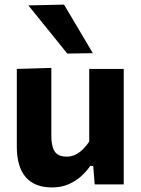

<svg xmlns="http://www.w3.org/2000/svg" viewBox="-20 -797 611 830"><path d="M204.7 13.3Q129.7 13.3 91.2 -31.2Q52.7 -75.7 52.7 -163.4Q52.7 -196.8 52.7 -221.5Q52.7 -246.1 52.7 -272.2Q52.7 -321.7 52.7 -359.4Q52.7 -397.1 52.7 -430.2Q52.7 -463.3 52.7 -499L202 -503.5Q202 -450.2 202 -398.4Q202 -346.6 202 -290.9V-208.1Q202 -164.7 216.5 -142.3Q230.9 -119.9 268.5 -119.9Q289.1 -119.9 306.7 -128.7Q324.3 -137.6 339 -152.2Q353.7 -166.9 365.7 -184.8V-290.9Q365.7 -346.6 365.7 -396.2Q365.7 -445.8 365.7 -499H514.9Q514.9 -445.8 514.9 -393.8Q514.9 -341.9 514.9 -272.2V-216Q514.9 -154 514.9 -103.8Q514.9 -53.7 514.9 0H389.3L383 -79.7H370.2Q353.3 -55.3 329.6 -34.1Q305.8 -12.9 274.7 0.2Q243.6 13.3 204.7 13.3ZM270.7 -565.5Q243.7 -599.2 216 -633.5Q188.2 -667.7 160 -702.8Q131.7 -737.9 102.6 -773.7L256.8 -777.1Q287.8 -724.7 319 -672.4Q350.1 -620.2 381.3 -567.1Z"/></svg>

Font: Commissioner Thin
Style: Regular
Weight: 100
Designer: Kostas Bartsokas
Foundry: Kostas Bartsokas
Version: Version 1.001;gftools[0.9.23]